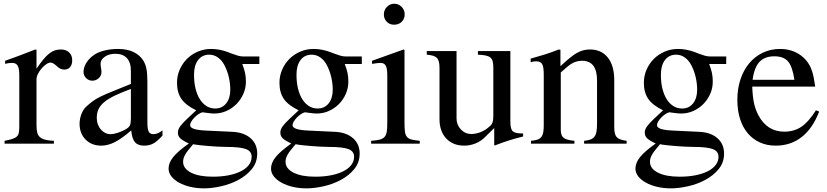

<svg xmlns="http://www.w3.org/2000/svg" viewBox="-20 -782 4501 1045"><path d="M7.8 -451.2Q32.2 -460 52.7 -467.3Q73.2 -474.6 92.3 -481.9Q111.3 -489.3 130.4 -496.6Q149.4 -503.9 171.9 -512.7L178.7 -510.7V-408.2Q199.2 -438.5 215.8 -458.5Q232.4 -478.5 248 -490.7Q263.7 -502.9 278.8 -507.8Q293.9 -512.7 311.5 -512.7Q339.8 -512.7 356.4 -496.6Q373 -480.5 373 -454.1Q373 -429.7 361.3 -416.5Q349.6 -403.3 330.1 -403.3Q319.3 -403.3 309.1 -407.7Q298.8 -412.1 285.2 -425.8Q276.4 -433.6 268.6 -437.5Q260.7 -441.4 255.9 -441.4Q244.1 -441.4 231 -432.1Q217.8 -422.9 206.1 -409.2Q194.3 -395.5 186.5 -379.9Q178.7 -364.3 178.7 -350.6V-99.6Q178.7 -76.2 182.6 -60.5Q186.5 -44.9 197.3 -35.6Q208 -26.4 226.6 -21.5Q245.1 -16.6 273.4 -15.6V0H4.9V-15.6Q31.2 -20.5 47.4 -25.9Q63.5 -31.2 71.8 -39.1Q80.1 -46.9 82.5 -60.1Q85 -73.2 85 -93.8V-372.1Q85 -409.2 76.2 -424.3Q67.4 -439.5 46.9 -439.5Q36.1 -439.5 27.8 -438.5Q19.5 -437.5 7.8 -434.6Z M782.2 -117.2Q782.2 -80.1 789.1 -65.9Q795.9 -51.8 815.4 -51.8Q837.9 -51.8 864.3 -72.3V-43.9Q835.9 -12.7 814.5 -1Q793 10.7 764.6 10.7Q730.5 10.7 714.4 -8.3Q698.2 -27.3 694.3 -72.3Q643.6 -28.3 605.5 -8.8Q567.4 10.7 531.2 10.7Q478.5 10.7 445.8 -22.5Q413.1 -55.7 413.1 -108.4Q413.1 -134.8 423.3 -161.6Q433.6 -188.5 453.1 -205.1Q470.7 -220.7 485.8 -231.9Q501 -243.2 525.4 -255.4Q549.8 -267.6 588.9 -283.2Q627.9 -298.8 692.4 -325.2V-396.5Q692.4 -442.4 670.4 -465.8Q648.4 -489.3 607.4 -489.3Q573.2 -489.3 550.3 -473.1Q527.3 -457 527.3 -434.6Q527.3 -425.8 529.8 -412.1Q532.2 -398.4 532.2 -389.6Q532.2 -370.1 517.1 -356.4Q502 -342.8 482.4 -342.8Q462.9 -342.8 448.7 -356.9Q434.6 -371.1 434.6 -390.6Q434.6 -412.1 446.8 -434.6Q459 -457 480.5 -474.6Q502.9 -494.1 540.5 -504.9Q578.1 -515.6 622.1 -515.6Q672.9 -515.6 707.5 -498.5Q742.2 -481.4 760.7 -451.2Q772.5 -431.6 777.3 -405.8Q782.2 -379.9 782.2 -335.9ZM692.4 -297.9Q641.6 -279.3 606 -262.2Q570.3 -245.1 548.3 -227.1Q526.4 -209 516.6 -188.5Q506.8 -168 506.8 -143.6V-138.7Q506.8 -121.1 512.7 -105Q518.6 -88.9 528.8 -77.1Q539.1 -65.4 552.7 -58.6Q566.4 -51.8 581.1 -51.8Q598.6 -51.8 620.6 -59.1Q642.6 -66.4 662.1 -77.1Q681.6 -87.9 687 -99.6Q692.4 -111.3 692.4 -136.7Z M1298.8 -433.6Q1309.6 -405.3 1314 -384.3Q1318.4 -363.3 1318.4 -337.9Q1318.4 -302.7 1304.7 -271.5Q1291 -240.2 1267.6 -216.3Q1244.1 -192.4 1212.9 -178.2Q1181.6 -164.1 1145.5 -164.1Q1140.6 -164.1 1129.4 -165Q1118.2 -166 1103.5 -168L1082 -170.9Q1070.3 -168 1058.6 -159.7Q1046.9 -151.4 1037.1 -141.1Q1027.3 -130.9 1021 -120.1Q1014.6 -109.4 1014.6 -100.6Q1014.6 -87.9 1035.6 -80.6Q1056.6 -73.2 1102.5 -71.3L1246.1 -64.5Q1307.6 -61.5 1343.8 -29.8Q1379.9 2 1379.9 53.7Q1379.9 102.5 1350.6 138.2Q1321.3 173.8 1277.3 197.3Q1233.4 220.7 1183.1 231.9Q1132.8 243.2 1090.8 243.2Q1050.8 243.2 1015.6 234.9Q980.5 226.6 954.1 211.9Q927.7 197.3 912.6 177.7Q897.5 158.2 897.5 135.7Q897.5 104.5 922.4 73.2Q947.3 42 1007.8 -1Q972.7 -17.6 960.4 -29.8Q948.2 -42 948.2 -60.5Q948.2 -77.1 960.4 -94.2Q972.7 -111.3 1000 -136.7L1047.9 -181.6Q991.2 -209 967.3 -243.7Q943.4 -278.3 943.4 -331.1Q943.4 -369.1 958 -402.8Q972.7 -436.5 997.6 -461.4Q1022.5 -486.3 1056.6 -501Q1090.8 -515.6 1128.9 -515.6Q1173.8 -515.6 1218.8 -499L1244.1 -489.3Q1260.7 -483.4 1274.9 -479Q1289.1 -474.6 1305.7 -474.6H1391.6V-433.6ZM1031.2 2.9Q1014.6 22.5 1003.9 36.1Q993.2 49.8 987.3 60.5Q981.4 71.3 979 80.1Q976.6 88.9 976.6 98.6Q976.6 135.7 1020 157.7Q1063.5 179.7 1137.7 179.7Q1185.5 179.7 1224.6 171.9Q1263.7 164.1 1291.5 149.9Q1319.3 135.7 1334.5 115.7Q1349.6 95.7 1349.6 71.3Q1349.6 41 1318.4 29.3Q1287.1 17.6 1211.9 17.6Q1191.4 17.6 1165.5 16.1Q1139.6 14.6 1114.7 12.7Q1089.8 10.7 1067.9 8.3Q1045.9 5.9 1031.2 2.9ZM1036.1 -373Q1036.1 -333 1044.4 -299.3Q1052.7 -265.6 1067.9 -241.7Q1083 -217.8 1104 -204.6Q1125 -191.4 1151.4 -191.4Q1188.5 -191.4 1210.9 -219.2Q1233.4 -247.1 1233.4 -293.9Q1233.4 -328.1 1225.1 -363.3Q1216.8 -398.4 1201.2 -427.7Q1187.5 -454.1 1166 -469.2Q1144.5 -484.4 1119.1 -484.4Q1080.1 -484.4 1058.1 -455.1Q1036.1 -425.8 1036.1 -377Z M1856.4 -433.6Q1867.2 -405.3 1871.6 -384.3Q1876 -363.3 1876 -337.9Q1876 -302.7 1862.3 -271.5Q1848.6 -240.2 1825.2 -216.3Q1801.8 -192.4 1770.5 -178.2Q1739.3 -164.1 1703.1 -164.1Q1698.2 -164.1 1687 -165Q1675.8 -166 1661.1 -168L1639.6 -170.9Q1627.9 -168 1616.2 -159.7Q1604.5 -151.4 1594.7 -141.1Q1585 -130.9 1578.6 -120.1Q1572.3 -109.4 1572.3 -100.6Q1572.3 -87.9 1593.3 -80.6Q1614.3 -73.2 1660.2 -71.3L1803.7 -64.5Q1865.2 -61.5 1901.4 -29.8Q1937.5 2 1937.5 53.7Q1937.5 102.5 1908.2 138.2Q1878.9 173.8 1835 197.3Q1791 220.7 1740.7 231.9Q1690.4 243.2 1648.4 243.2Q1608.4 243.2 1573.2 234.9Q1538.1 226.6 1511.7 211.9Q1485.4 197.3 1470.2 177.7Q1455.1 158.2 1455.1 135.7Q1455.1 104.5 1480 73.2Q1504.9 42 1565.4 -1Q1530.3 -17.6 1518.1 -29.8Q1505.9 -42 1505.9 -60.5Q1505.9 -77.1 1518.1 -94.2Q1530.3 -111.3 1557.6 -136.7L1605.5 -181.6Q1548.8 -209 1524.9 -243.7Q1501 -278.3 1501 -331.1Q1501 -369.1 1515.6 -402.8Q1530.3 -436.5 1555.2 -461.4Q1580.1 -486.3 1614.3 -501Q1648.4 -515.6 1686.5 -515.6Q1731.4 -515.6 1776.4 -499L1801.8 -489.3Q1818.4 -483.4 1832.5 -479Q1846.7 -474.6 1863.3 -474.6H1949.2V-433.6ZM1588.9 2.9Q1572.3 22.5 1561.5 36.1Q1550.8 49.8 1544.9 60.5Q1539.1 71.3 1536.6 80.1Q1534.2 88.9 1534.2 98.6Q1534.2 135.7 1577.6 157.7Q1621.1 179.7 1695.3 179.7Q1743.2 179.7 1782.2 171.9Q1821.3 164.1 1849.1 149.9Q1877 135.7 1892.1 115.7Q1907.2 95.7 1907.2 71.3Q1907.2 41 1876 29.3Q1844.7 17.6 1769.5 17.6Q1749 17.6 1723.1 16.1Q1697.3 14.6 1672.4 12.7Q1647.5 10.7 1625.5 8.3Q1603.5 5.9 1588.9 2.9ZM1593.8 -373Q1593.8 -333 1602.1 -299.3Q1610.4 -265.6 1625.5 -241.7Q1640.6 -217.8 1661.6 -204.6Q1682.6 -191.4 1709 -191.4Q1746.1 -191.4 1768.6 -219.2Q1791 -247.1 1791 -293.9Q1791 -328.1 1782.7 -363.3Q1774.4 -398.4 1758.8 -427.7Q1745.1 -454.1 1723.6 -469.2Q1702.1 -484.4 1676.8 -484.4Q1637.7 -484.4 1615.7 -455.1Q1593.8 -425.8 1593.8 -377Z M2181.6 -509.8V-113.3Q2181.6 -83 2184.1 -64.9Q2186.5 -46.9 2195.3 -36.6Q2204.1 -26.4 2220.2 -22.5Q2236.3 -18.6 2264.6 -15.6V0H2000V-15.6Q2029.3 -17.6 2046.4 -22Q2063.5 -26.4 2072.8 -36.6Q2082 -46.9 2085 -64.9Q2087.9 -83 2087.9 -113.3V-372.1Q2087.9 -409.2 2079.6 -424.3Q2071.3 -439.5 2051.8 -439.5Q2043.9 -439.5 2033.7 -438.5Q2023.4 -437.5 2012.7 -435.5L2004.9 -434.6V-451.2L2176.8 -512.7ZM2126 -761.7Q2149.4 -761.7 2166 -744.6Q2182.6 -727.5 2182.6 -704.1Q2182.6 -679.7 2166.5 -663.6Q2150.4 -647.5 2125 -647.5Q2100.6 -647.5 2085 -663.6Q2069.3 -679.7 2069.3 -704.1Q2069.3 -727.5 2085.9 -744.6Q2102.5 -761.7 2126 -761.7Z M2827.1 -39.1Q2784.2 -28.3 2750 -17.6Q2715.8 -6.8 2672.9 9.8L2669.9 7.8V-85L2621.1 -37.1Q2598.6 -13.7 2568.4 -1.5Q2538.1 10.7 2506.8 10.7Q2445.3 10.7 2408.7 -28.3Q2372.1 -67.4 2372.1 -133.8V-413.1Q2372.1 -452.1 2357.9 -466.8Q2343.8 -481.4 2302.7 -484.4V-503.9H2464.8V-137.7Q2464.8 -102.5 2488.3 -77.6Q2511.7 -52.7 2544.9 -52.7Q2570.3 -52.7 2596.2 -63Q2622.1 -73.2 2644.5 -93.8Q2655.3 -101.6 2660.2 -114.7Q2665 -127.9 2665 -150.4V-414.1Q2665 -434.6 2661.6 -447.8Q2658.2 -460.9 2648.9 -468.8Q2639.6 -476.6 2623 -480Q2606.4 -483.4 2581.1 -484.4V-503.9H2757.8V-119.1Q2757.8 -80.1 2770.5 -67.9Q2783.2 -55.7 2821.3 -55.7H2827.1Z M2868.2 -462.9Q2914.1 -475.6 2947.8 -486.3Q2981.4 -497.1 3021.5 -512.7L3030.3 -510.7V-421.9Q3058.6 -448.2 3080.1 -465.8Q3101.6 -483.4 3119.6 -493.7Q3137.7 -503.9 3154.8 -508.3Q3171.9 -512.7 3191.4 -512.7Q3252.9 -512.7 3288.1 -468.8Q3323.2 -424.8 3323.2 -345.7V-89.8Q3323.2 -49.8 3336.9 -35.2Q3350.6 -20.5 3390.6 -15.6V0H3159.2V-15.6Q3179.7 -17.6 3193.4 -22.5Q3207 -27.3 3215.3 -38.1Q3223.6 -48.8 3226.6 -66.4Q3229.5 -84 3229.5 -110.4V-343.8Q3229.5 -451.2 3148.4 -451.2Q3134.8 -451.2 3122.1 -448.2Q3109.4 -445.3 3096.2 -438.5Q3083 -431.6 3067.9 -418.9Q3052.7 -406.2 3032.2 -387.7V-74.2Q3032.2 -43.9 3047.9 -31.7Q3063.5 -19.5 3106.4 -15.6V0H2870.1V-15.6Q2891.6 -17.6 2904.8 -22Q2918 -26.4 2925.8 -36.1Q2933.6 -45.9 2936.5 -61Q2939.5 -76.2 2939.5 -99.6V-377Q2939.5 -418 2930.7 -433.1Q2921.9 -448.2 2898.4 -448.2Q2880.9 -448.2 2868.2 -443.4Z M3839.8 -433.6Q3850.6 -405.3 3855 -384.3Q3859.4 -363.3 3859.4 -337.9Q3859.4 -302.7 3845.7 -271.5Q3832 -240.2 3808.6 -216.3Q3785.2 -192.4 3753.9 -178.2Q3722.7 -164.1 3686.5 -164.1Q3681.6 -164.1 3670.4 -165Q3659.2 -166 3644.5 -168L3623 -170.9Q3611.3 -168 3599.6 -159.7Q3587.9 -151.4 3578.1 -141.1Q3568.4 -130.9 3562 -120.1Q3555.7 -109.4 3555.7 -100.6Q3555.7 -87.9 3576.7 -80.6Q3597.7 -73.2 3643.6 -71.3L3787.1 -64.5Q3848.6 -61.5 3884.8 -29.8Q3920.9 2 3920.9 53.7Q3920.9 102.5 3891.6 138.2Q3862.3 173.8 3818.4 197.3Q3774.4 220.7 3724.1 231.9Q3673.8 243.2 3631.8 243.2Q3591.8 243.2 3556.6 234.9Q3521.5 226.6 3495.1 211.9Q3468.8 197.3 3453.6 177.7Q3438.5 158.2 3438.5 135.7Q3438.5 104.5 3463.4 73.2Q3488.3 42 3548.8 -1Q3513.7 -17.6 3501.5 -29.8Q3489.3 -42 3489.3 -60.5Q3489.3 -77.1 3501.5 -94.2Q3513.7 -111.3 3541 -136.7L3588.9 -181.6Q3532.2 -209 3508.3 -243.7Q3484.4 -278.3 3484.4 -331.1Q3484.4 -369.1 3499 -402.8Q3513.7 -436.5 3538.6 -461.4Q3563.5 -486.3 3597.7 -501Q3631.8 -515.6 3669.9 -515.6Q3714.8 -515.6 3759.8 -499L3785.2 -489.3Q3801.8 -483.4 3815.9 -479Q3830.1 -474.6 3846.7 -474.6H3932.6V-433.6ZM3572.3 2.9Q3555.7 22.5 3544.9 36.1Q3534.2 49.8 3528.3 60.5Q3522.5 71.3 3520 80.1Q3517.6 88.9 3517.6 98.6Q3517.6 135.7 3561 157.7Q3604.5 179.7 3678.7 179.7Q3726.6 179.7 3765.6 171.9Q3804.7 164.1 3832.5 149.9Q3860.4 135.7 3875.5 115.7Q3890.6 95.7 3890.6 71.3Q3890.6 41 3859.4 29.3Q3828.1 17.6 3752.9 17.6Q3732.4 17.6 3706.5 16.1Q3680.7 14.6 3655.8 12.7Q3630.9 10.7 3608.9 8.3Q3586.9 5.9 3572.3 2.9ZM3577.1 -373Q3577.1 -333 3585.4 -299.3Q3593.8 -265.6 3608.9 -241.7Q3624 -217.8 3645 -204.6Q3666 -191.4 3692.4 -191.4Q3729.5 -191.4 3752 -219.2Q3774.4 -247.1 3774.4 -293.9Q3774.4 -328.1 3766.1 -363.3Q3757.8 -398.4 3742.2 -427.7Q3728.5 -454.1 3707 -469.2Q3685.5 -484.4 3660.2 -484.4Q3621.1 -484.4 3599.1 -455.1Q3577.1 -425.8 3577.1 -377Z M4438.5 -174.8Q4403.3 -83 4343.3 -36.1Q4283.2 10.7 4202.1 10.7Q4154.3 10.7 4115.7 -6.8Q4077.1 -24.4 4049.8 -56.6Q4022.5 -88.9 4007.8 -134.8Q3993.2 -180.7 3993.2 -238.3Q3993.2 -299.8 4010.3 -350.6Q4027.3 -401.4 4058.1 -438Q4088.9 -474.6 4131.8 -495.1Q4174.8 -515.6 4226.6 -515.6Q4270.5 -515.6 4307.1 -499Q4343.8 -482.4 4369.1 -452.1Q4379.9 -438.5 4387.2 -424.8Q4394.5 -411.1 4399.9 -394.5Q4405.3 -377.9 4409.2 -357.4Q4413.1 -336.9 4417 -310.5H4074.2Q4076.2 -256.8 4083.5 -222.2Q4090.8 -187.5 4107.4 -155.3Q4155.3 -65.4 4248 -65.4Q4301.8 -65.4 4341.3 -91.8Q4380.9 -118.2 4420.9 -181.6ZM4303.7 -347.7Q4293 -419.9 4269 -447.8Q4245.1 -475.6 4194.3 -475.6Q4142.6 -475.6 4113.8 -445.3Q4085 -415 4076.2 -347.7Z"/></svg>

Font: BabelStone Tibetan
Style: Regular
Weight: 400
Designer: Christopher J. Fynn
Foundry: BabelStone
Version: Version 10.011 October 1, 2023